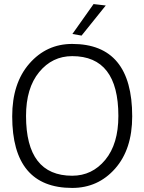

<svg xmlns="http://www.w3.org/2000/svg" viewBox="-20 -920 710 944"><path d="M40 -348Q40 -511 124.5 -607.5Q209 -704 335 -704Q630 -704 630 -348Q630 -186 546 -91Q462 4 335 4Q40 4 40 -348ZM108 -350Q108 -56 335 -56Q433 -56 497.5 -134Q562 -212 562 -350Q562 -644 335 -644Q237 -644 172.5 -565.5Q108 -487 108 -350ZM440 -900 500 -893 381 -745 336 -753Z"/></svg>

Font: Antic Slab
Style: Regular
Weight: 400
Designer: Santiago Orozco
Foundry: Santiago Orozco
Version: Version 001.002